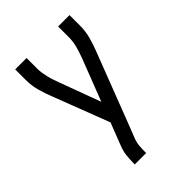

<svg xmlns="http://www.w3.org/2000/svg" viewBox="-215 -617 930 930"><g transform="rotate(-45 250.0 -152.5)"><path d="M148 215V208Q148 181 151 155Q154 129 164 104L209 -12L98 -301Q84 -336 74 -372.5Q64 -409 64 -447V-520H142V-447Q142 -431 144.5 -415.5Q147 -400 150.5 -385Q154 -370 159.5 -355Q165 -340 170 -325L248 -114L330 -326Q341 -355 349.5 -385Q358 -415 358 -447V-520H436V-447Q436 -409 426 -372.5Q416 -336 402 -301L260 68L236 129Q229 148 227.5 168Q226 188 226 208V215Z"/></g></svg>

Font: Iosevka Term Curly
Style: Regular
Weight: 400
Designer: Belleve Invis
Foundry: Belleve Invis
Version: Version 32.3.0